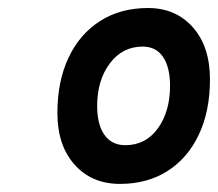

<svg xmlns="http://www.w3.org/2000/svg" viewBox="-20 -732 544 479"><path d="M279.2 -273.2Q209.1 -273.2 166.2 -321.1Q123.2 -369 123.2 -450.2Q123.2 -529.5 151.1 -588.4Q178.9 -647.2 229.8 -679.6Q280.6 -712 349.2 -712Q418.5 -712 461.1 -663.9Q503.8 -615.7 503.8 -534Q503.8 -455 476.2 -396.4Q448.6 -337.8 398.2 -305.5Q347.8 -273.2 279.2 -273.2ZM292.4 -369.8Q343.7 -369.8 373.9 -411.9Q404.2 -453.9 404.2 -517.8Q404.2 -564.7 386.6 -590.2Q369 -615.8 336 -615.8Q285.4 -615.8 253.9 -573.7Q222.4 -531.6 222.4 -468Q222.4 -420.6 240.8 -395.2Q259.2 -369.8 292.4 -369.8Z"/></svg>

Font: Overpass
Style: Italic
Weight: 400
Italic angle: -10°
Designer: Delve Withrington, Dave Bailey, Thomas Jockin
Foundry: Delve Fonts LLC
Version: Version 4.000